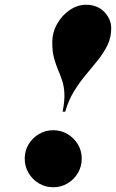

<svg xmlns="http://www.w3.org/2000/svg" viewBox="-20 -778 488 808"><path d="M448 -659Q448 -620.5 432.5 -588.5Q417 -556.5 393 -526.2Q369 -496 342 -464Q315 -432 291.5 -394Q268 -356 254.5 -308H243.5Q252.5 -353 251 -384.2Q249.5 -415.5 241.5 -439.2Q233.5 -463 224 -485.2Q214.5 -507.5 207.2 -534.2Q200 -561 200 -599Q200 -642 220.8 -678.2Q241.5 -714.5 274 -736.2Q306.5 -758 341 -758Q390 -758 419 -727.8Q448 -697.5 448 -659ZM84 -110.5Q84 -143.5 100.2 -170.5Q116.5 -197.5 143.8 -213.8Q171 -230 204 -230Q237 -230 264.2 -213.8Q291.5 -197.5 307.8 -170.5Q324 -143.5 324 -110.5Q324 -77.5 307.8 -50Q291.5 -22.5 264.2 -6.2Q237 10 204 10Q171 10 143.8 -6.2Q116.5 -22.5 100.2 -50Q84 -77.5 84 -110.5Z"/></svg>

Font: Bodoni* 11pt Fatface
Style: Italic
Weight: 900
Italic angle: -13°
Version: Version 2.3